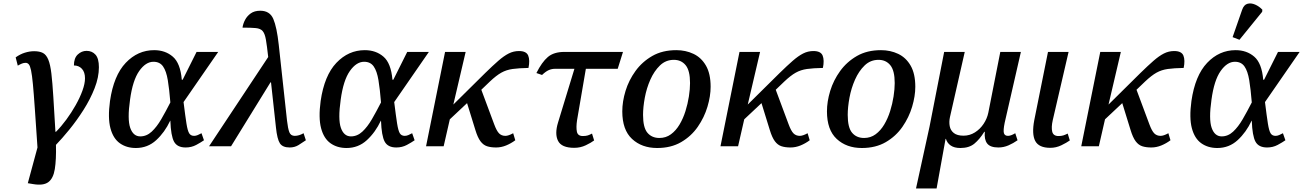

<svg xmlns="http://www.w3.org/2000/svg" viewBox="-20 -831 7405 1091"><path d="M168 215 138 210 193 7Q184 -125 178 -212.5Q172 -300 167 -352.5Q162 -405 156.5 -431Q151 -457 143.5 -465.5Q136 -474 126 -474Q115 -474 105 -470Q95 -466 81 -458L69 -505Q94 -523 121 -531.5Q148 -540 174 -540Q205 -540 224 -530Q243 -520 254.5 -492Q266 -464 272 -413Q278 -362 283 -281Q288 -200 295 -82H298Q328 -112 357 -151.5Q386 -191 410 -233.5Q434 -276 448.5 -316Q463 -356 463 -386Q463 -421 445.5 -440Q428 -459 400 -459Q400 -501 422 -521.5Q444 -542 472 -542Q503 -542 522.5 -520.5Q542 -499 542 -449Q542 -392 517.5 -329.5Q493 -267 454.5 -206.5Q416 -146 374 -94.5Q332 -43 298 -8Q300 76 291.5 129.5Q283 183 254.5 204Q226 225 168 215Z M752 10Q699 10 661 -17Q623 -44 607.5 -102.5Q592 -161 605 -257Q626 -402 694.5 -474Q763 -546 856 -546Q919 -546 962 -509Q1005 -472 1013 -378H1018L1097 -536H1220L1023 -251Q1033 -170 1039.5 -129Q1046 -88 1055 -73.5Q1064 -59 1083 -59Q1093 -59 1103.5 -63.5Q1114 -68 1125 -74L1139 -34Q1122 -22 1095 -7.5Q1068 7 1035 7Q987 7 969 -26Q951 -59 948 -145H947Q916 -79 867.5 -34.5Q819 10 752 10ZM777 -56Q813 -56 842 -83Q871 -110 896.5 -154Q922 -198 948 -249Q942 -324 933.5 -375.5Q925 -427 906.5 -453.5Q888 -480 852 -480Q808 -480 771 -427.5Q734 -375 719 -265Q703 -153 720 -104.5Q737 -56 777 -56Z M1168 0 1504 -507Q1497 -571 1491 -605.5Q1485 -640 1472.5 -654.5Q1460 -669 1433 -671.5Q1406 -674 1358 -674Q1361 -696 1372.5 -718Q1384 -740 1405 -755Q1426 -770 1459 -770Q1513 -770 1533 -723.5Q1553 -677 1564 -576L1611 -145Q1616 -101 1624 -80Q1632 -59 1655 -59Q1679 -59 1705 -74L1718 -34Q1698 -20 1676 -6.5Q1654 7 1626 7Q1586 7 1570.5 -16.5Q1555 -40 1548 -107L1520 -363H1517L1293 0Z M1949 10Q1896 10 1858 -17Q1820 -44 1804.5 -102.5Q1789 -161 1802 -257Q1823 -402 1891.5 -474Q1960 -546 2053 -546Q2116 -546 2159 -509Q2202 -472 2210 -378H2215L2294 -536H2417L2220 -251Q2230 -170 2236.5 -129Q2243 -88 2252 -73.5Q2261 -59 2280 -59Q2290 -59 2300.5 -63.5Q2311 -68 2322 -74L2336 -34Q2319 -22 2292 -7.5Q2265 7 2232 7Q2184 7 2166 -26Q2148 -59 2145 -145H2144Q2113 -79 2064.5 -34.5Q2016 10 1949 10ZM1974 -56Q2010 -56 2039 -83Q2068 -110 2093.5 -154Q2119 -198 2145 -249Q2139 -324 2130.5 -375.5Q2122 -427 2103.5 -453.5Q2085 -480 2049 -480Q2005 -480 1968 -427.5Q1931 -375 1916 -265Q1900 -153 1917 -104.5Q1934 -56 1974 -56Z M2401 0 2509 -536H2626L2556 -237L2737 -416Q2780 -458 2811.5 -485.5Q2843 -513 2870.5 -527Q2898 -541 2929 -541Q2971 -541 2981.5 -515Q2992 -489 2983 -445Q2928 -444 2892.5 -439Q2857 -434 2828.5 -418Q2800 -402 2764 -368L2715 -321L2788 -125Q2802 -87 2816 -73Q2830 -59 2852 -59Q2869 -59 2896 -74L2908 -34Q2884 -16 2856 -4.5Q2828 7 2799 7Q2769 7 2747.5 0Q2726 -7 2710 -28.5Q2694 -50 2681 -93L2634 -245L2536 -153L2501 0Z M3243 9Q3171 9 3151 -30.5Q3131 -70 3151 -135L3244 -440H3133Q3115 -440 3098 -432.5Q3081 -425 3060 -405L3028 -416Q3059 -478 3093 -507Q3127 -536 3187 -536H3520L3490 -440H3309L3259 -148Q3253 -108 3258 -83Q3263 -58 3292 -58Q3309 -58 3320 -61.5Q3331 -65 3344 -72L3356 -33Q3339 -20 3308.5 -5.5Q3278 9 3243 9Z M3714 10Q3627 10 3571.5 -41.5Q3516 -93 3516 -198Q3516 -254 3534.5 -314.5Q3553 -375 3591 -427.5Q3629 -480 3686.5 -513Q3744 -546 3823 -546Q3876 -546 3920.5 -525Q3965 -504 3991.5 -458Q4018 -412 4018 -338Q4018 -285 4000 -224.5Q3982 -164 3945 -110.5Q3908 -57 3850.5 -23.5Q3793 10 3714 10ZM3727 -47Q3764 -47 3792.5 -68Q3821 -89 3841.5 -123.5Q3862 -158 3875 -199.5Q3888 -241 3894.5 -283Q3901 -325 3901 -359Q3901 -430 3876 -460.5Q3851 -491 3809 -491Q3763 -491 3730 -459Q3697 -427 3675.5 -378.5Q3654 -330 3644 -276Q3634 -222 3634 -178Q3634 -106 3659 -76.5Q3684 -47 3727 -47Z M4074 0 4182 -536H4299L4229 -237L4410 -416Q4453 -458 4484.5 -485.5Q4516 -513 4543.5 -527Q4571 -541 4602 -541Q4644 -541 4654.5 -515Q4665 -489 4656 -445Q4601 -444 4565.5 -439Q4530 -434 4501.5 -418Q4473 -402 4437 -368L4388 -321L4461 -125Q4475 -87 4489 -73Q4503 -59 4525 -59Q4542 -59 4569 -74L4581 -34Q4557 -16 4529 -4.5Q4501 7 4472 7Q4442 7 4420.5 0Q4399 -7 4383 -28.5Q4367 -50 4354 -93L4307 -245L4209 -153L4174 0Z M4877 10Q4790 10 4734.5 -41.5Q4679 -93 4679 -198Q4679 -254 4697.5 -314.5Q4716 -375 4754 -427.5Q4792 -480 4849.5 -513Q4907 -546 4986 -546Q5039 -546 5083.5 -525Q5128 -504 5154.5 -458Q5181 -412 5181 -338Q5181 -285 5163 -224.5Q5145 -164 5108 -110.5Q5071 -57 5013.5 -23.5Q4956 10 4877 10ZM4890 -47Q4927 -47 4955.5 -68Q4984 -89 5004.5 -123.5Q5025 -158 5038 -199.5Q5051 -241 5057.5 -283Q5064 -325 5064 -359Q5064 -430 5039 -460.5Q5014 -491 4972 -491Q4926 -491 4893 -459Q4860 -427 4838.5 -378.5Q4817 -330 4807 -276Q4797 -222 4797 -178Q4797 -106 4822 -76.5Q4847 -47 4890 -47Z M5185 240 5262 -112 5345 -536H5462L5378 -166Q5372 -139 5376.5 -114.5Q5381 -90 5400 -75Q5419 -60 5455 -60Q5490 -60 5519.5 -78.5Q5549 -97 5569 -127Q5589 -157 5596 -191L5664 -536H5781L5689 -134Q5680 -90 5684.5 -74.5Q5689 -59 5708 -59Q5724 -59 5749 -74L5762 -34Q5738 -17 5710.5 -5Q5683 7 5653 7Q5607 7 5589.5 -15.5Q5572 -38 5576 -82H5573Q5547 -40 5517 -15Q5487 10 5437 10Q5403 10 5382.5 -4Q5362 -18 5355 -42H5353L5302 240Z M5948 9Q5883 9 5862.5 -30Q5842 -69 5857 -148L5935 -536H6052L5962 -148Q5953 -108 5959 -83Q5965 -58 5995 -58Q6011 -58 6022 -61.5Q6033 -65 6047 -72L6059 -33Q6041 -20 6011 -5.5Q5981 9 5948 9Z M6124 0 6232 -536H6349L6279 -237L6460 -416Q6503 -458 6534.5 -485.5Q6566 -513 6593.5 -527Q6621 -541 6652 -541Q6694 -541 6704.5 -515Q6715 -489 6706 -445Q6651 -444 6615.5 -439Q6580 -434 6551.5 -418Q6523 -402 6487 -368L6438 -321L6511 -125Q6525 -87 6539 -73Q6553 -59 6575 -59Q6592 -59 6619 -74L6631 -34Q6607 -16 6579 -4.5Q6551 7 6522 7Q6492 7 6470.5 0Q6449 -7 6433 -28.5Q6417 -50 6404 -93L6357 -245L6259 -153L6224 0Z M6897 10Q6844 10 6806 -17Q6768 -44 6752.5 -102.5Q6737 -161 6750 -257Q6771 -402 6839.5 -474Q6908 -546 7001 -546Q7064 -546 7107 -509Q7150 -472 7158 -378H7163L7242 -536H7365L7168 -251Q7178 -170 7184.5 -129Q7191 -88 7200 -73.5Q7209 -59 7228 -59Q7238 -59 7248.5 -63.5Q7259 -68 7270 -74L7284 -34Q7267 -22 7240 -7.5Q7213 7 7180 7Q7132 7 7114 -26Q7096 -59 7093 -145H7092Q7061 -79 7012.5 -34.5Q6964 10 6897 10ZM6922 -56Q6958 -56 6987 -83Q7016 -110 7041.5 -154Q7067 -198 7093 -249Q7087 -324 7078.5 -375.5Q7070 -427 7051.5 -453.5Q7033 -480 6997 -480Q6953 -480 6916 -427.5Q6879 -375 6864 -265Q6848 -153 6865 -104.5Q6882 -56 6922 -56ZM7023 -605 6984 -620 7038 -775Q7048 -804 7068.5 -809.5Q7089 -815 7112 -805Q7135 -795 7153 -776L7152 -764Z"/></svg>

Font: Noto Serif Medium
Style: Italic
Weight: 500
Italic angle: -12°
Designer: Monotype Design Team
Foundry: Monotype Imaging Inc.
Version: Version 2.014; ttfautohint (v1.8.4.7-5d5b)